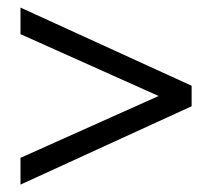

<svg xmlns="http://www.w3.org/2000/svg" viewBox="-20 -478 552 506"><path d="M436 -208 34 -388V-458L485 -252V-198L34 8.5V-62L436 -242Z"/></svg>

Font: Newsreader 16pt 16pt SemiBold
Style: Regular
Weight: 600
Version: Version 1.003